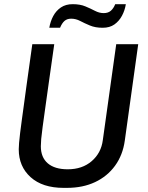

<svg xmlns="http://www.w3.org/2000/svg" viewBox="-20 -900 718 930"><path d="M287.8 10Q185.8 10 128.2 -41.9Q70.8 -93.8 70.8 -177Q70.8 -188 72.4 -207.9Q74 -227.8 77.4 -255.4Q80.8 -283 85.6 -318.1Q90.5 -353.2 96.1 -394.8Q101.8 -436.2 108.1 -483Q114.5 -529.8 121.8 -580.9Q129 -632 136.5 -686H242.8Q228 -581.5 217.1 -504.9Q206.2 -428.2 198.8 -374.2Q191.2 -320.2 186.4 -284.6Q181.5 -249 179.6 -227.1Q177.8 -205.2 177.8 -191.5Q177.8 -137.8 211.4 -108.9Q245 -80 308.2 -80Q378.5 -80 424.2 -119.5Q470 -159 478 -221.2L543 -686H649.5L584.5 -219.2Q574.8 -148.8 537.2 -97.2Q499.8 -45.8 440.5 -17.9Q381.2 10 303.8 10ZM218.8 -765.8Q224.2 -797 238 -822.6Q251.8 -848.2 275.1 -864Q298.5 -879.8 332.2 -879.8Q368 -879.8 393.5 -869.1Q419 -858.5 440 -847.5Q461 -836.5 482.2 -836.5Q504 -836.5 517.1 -848.1Q530.2 -859.8 538 -879.5H589.5Q584.8 -849.8 570.9 -823.8Q557 -797.8 534.2 -781.6Q511.5 -765.5 477.2 -765.5Q441.8 -765.5 415.5 -776.5Q389.2 -787.5 368.2 -798.5Q347.2 -809.5 324.8 -809.5Q305 -809.5 292.6 -798.8Q280.2 -788 271 -765.8Z"/></svg>

Font: Chivo Medium
Style: Italic
Weight: 500
Italic angle: -8.05°
Designer: Hector Gatti
Foundry: Omnibus-Type
Version: Version 2.002